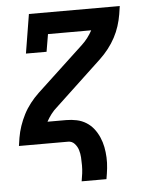

<svg xmlns="http://www.w3.org/2000/svg" viewBox="-51 -572 602 779"><g transform="rotate(-5 250.0 -182.5)"><path d="M250 165Q253 149 255 133Q257 117 257 100.5Q257 84 256 68Q255 52 250.5 37.5Q246 23 235.5 11.5Q225 0 209 0H9L14 -33Q18 -57 26 -80.5Q34 -104 45.5 -126.5Q57 -149 73 -169.5Q89 -190 108 -208L299 -386Q312 -398 323 -412.5Q334 -427 342 -442H166L154 -371H70L96 -530H466L461 -497Q457 -473 449.5 -449.5Q442 -426 430 -403.5Q418 -381 402 -360.5Q386 -340 367 -322L177 -144Q163 -132 152 -117.5Q141 -103 133 -88H209Q231 -88 252 -83.5Q273 -79 290.5 -68Q308 -57 320.5 -41Q333 -25 341.5 -5.5Q350 14 354 34.5Q358 55 359 77Q360 99 357.5 121Q355 143 351 165Z"/></g></svg>

Font: Iosevka Curly Slab SmBdObl
Style: Regular
Weight: 600
Italic angle: -9°
Monospace: yes
Designer: Belleve Invis
Foundry: Belleve Invis
Version: Version 11.0.0; ttfautohint (v1.8.3)